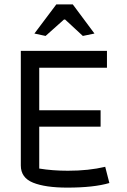

<svg xmlns="http://www.w3.org/2000/svg" viewBox="-20 -848 579 876"><path d="M137 -695 237 -828H312L411 -695L358 -684L277 -759H272L188 -684ZM75 -93V-616H468V-539H159V-345H439V-270H159V-79Q219 -69 290 -69Q385 -69 460 -87L479 -13Q408 8 287 8Q187 8 131 -14.5Q75 -37 75 -93Z"/></svg>

Font: Athiti Medium
Style: Regular
Weight: 500
Designer: CadsonDemak Team
Foundry: CadsonDemak
Version: Version 1.032